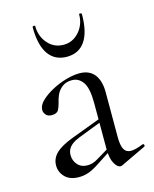

<svg xmlns="http://www.w3.org/2000/svg" viewBox="-100 -696 620 772"><g transform="rotate(-15 210.5 -310.0)"><path d="M314 6Q310 8 306 8Q293 8 281 -13.5Q269 -35 269 -76V-265Q269 -327 251.5 -352Q234 -377 206 -377Q181 -377 165 -364.5Q149 -352 141.5 -335Q134 -318 131 -303Q128 -289 121 -275.5Q114 -262 93 -262Q76 -262 68 -271.5Q60 -281 60 -292Q60 -311 78.5 -329Q97 -347 125.5 -362.5Q154 -378 185.5 -387Q217 -396 242 -396Q283 -396 304 -369.5Q325 -343 325 -295V-108Q325 -73 334 -57Q343 -41 363 -41Q381 -41 413 -54Q418 -56 420 -50.5Q422 -45 417 -43ZM134 7Q96 7 76 -13.5Q56 -34 56 -62Q56 -82 66.5 -98.5Q77 -115 100 -129Q123 -143 159 -156L279 -201L282 -188L176 -147Q158 -140 146 -131Q134 -122 128.5 -111Q123 -100 123 -87Q123 -64 138 -47Q153 -30 179 -30Q189 -30 200 -33Q211 -36 227 -46L290 -84L292 -71L218 -23Q194 -7 174.5 0Q155 7 134 7ZM109 -623Q109 -627 114.5 -627.5Q120 -628 120 -626Q120 -583 146 -553Q172 -523 212 -523Q250 -523 276.5 -553Q303 -583 303 -626Q303 -628 308.5 -627.5Q314 -627 314 -623Q314 -549 288 -511Q262 -473 212 -473Q162 -473 135.5 -511Q109 -549 109 -623Z"/></g></svg>

Font: Cormorant Garamond Light
Style: Regular
Weight: 400
Version: Version 4.001